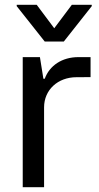

<svg xmlns="http://www.w3.org/2000/svg" viewBox="-20 -785 415 805"><path d="M75.3 0H164.8V-334.9C164.8 -408 222.3 -461.3 300.8 -461.3L359.7 -461.6V-545.5H308.6C240.1 -545.5 187.5 -509.9 167.6 -454.9H161.9L147.4 -545.5H75.3ZM50.1 -759.2 167.6 -610.8H247.5L364.7 -759.2V-764.9H281.2L207.4 -666.5L133.9 -764.9H50.1Z"/></svg>

Font: GiG Sans Text
Style: Regular
Weight: 400
Designer: Andreas Faust
Version: Version 1.100;FEAKit 1.0